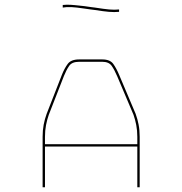

<svg xmlns="http://www.w3.org/2000/svg" viewBox="-20 -881 770 811"><path d="M170 -303V-272H560V-303Q560 -330 555.5 -353Q551 -376 544 -396L475 -559Q464 -585 452 -602.5Q440 -620 412 -620H314Q284 -620 272 -602.5Q260 -585 250 -560L186 -396Q179 -376 174.5 -353Q170 -330 170 -303ZM560 -90V-262H170V-90H160V-303Q160 -331 164.5 -354.5Q169 -378 177 -400L241 -564Q252 -592 266 -611Q280 -630 314 -630H412Q445 -630 458.5 -611Q472 -592 484 -563L553 -400Q561 -378 565.5 -354.5Q570 -331 570 -303V-90ZM483 -841V-831Q463 -829 440 -831Q417 -833 379 -839L363 -841L335 -845Q302 -850 281.5 -851Q261 -852 245 -849V-860Q262 -862 282.5 -860.5Q303 -859 337 -855L365 -851L381 -849Q419 -843 441 -841Q463 -839 483 -841Z"/></svg>

Font: Bungee Hairline
Style: Regular
Weight: 400
Designer: David Jonathan Ross
Foundry: David Jonathan Ross
Version: Version 1.000;PS 1.0;hotconv 1.0.72;makeotf.lib2.5.5900